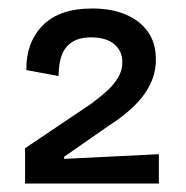

<svg xmlns="http://www.w3.org/2000/svg" viewBox="-20 -702 439 452"><path d="M39 -270V-353L195 -458Q211 -470 228 -484.5Q245 -499 256.5 -517Q268 -535 268 -556Q268 -582 249 -598Q230 -614 194 -614Q166 -614 149 -602.5Q132 -591 125 -571Q118 -551 118 -523L42 -537Q41 -601 80 -641.5Q119 -682 197 -682Q242 -682 275.5 -668Q309 -654 328 -627.5Q347 -601 347 -562Q347 -536 338 -513.5Q329 -491 313.5 -472Q298 -453 278 -436.5Q258 -420 236 -406L131 -333V-328L354 -339V-270Z"/></svg>

Font: Bricolage Grotesque 17pt
Style: Regular
Weight: 400
Version: Version 1.001;gftools[0.9.33.dev8+g029e19f]